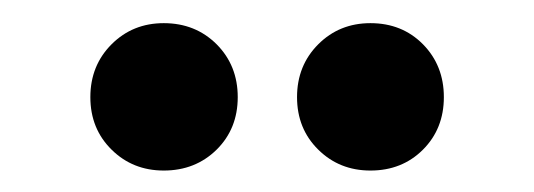

<svg xmlns="http://www.w3.org/2000/svg" viewBox="-20 -740 473 170"><path d="M308 -589Q280.5 -589 261.8 -607.5Q243 -626 243 -654Q243 -682 261.8 -700.8Q280.5 -719.5 308 -719.5Q336 -719.5 354.5 -700.8Q373 -682 373 -654Q373 -626 354.5 -607.5Q336 -589 308 -589ZM125 -589Q97.5 -589 78.8 -607.5Q60 -626 60 -654Q60 -682 78.8 -700.8Q97.5 -719.5 125 -719.5Q153 -719.5 171.8 -700.8Q190.5 -682 190.5 -654Q190.5 -626 171.8 -607.5Q153 -589 125 -589Z"/></svg>

Font: Overpass SemiBold
Style: Regular
Weight: 600
Designer: Delve Withrington, Dave Bailey, Thomas Jockin
Foundry: Delve Fonts LLC
Version: Version 4.000